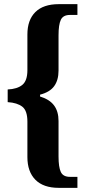

<svg xmlns="http://www.w3.org/2000/svg" viewBox="-20 -780 409 925"><path d="M112 -23V-194Q112 -247 87.5 -266Q63 -285 17 -288V-349Q63 -351 87.5 -371Q112 -391 112 -442V-614Q112 -684 150.5 -722Q189 -760 263 -760H353V-708H317Q284 -708 273 -684.5Q262 -661 262 -610V-440Q262 -394 241 -365Q220 -336 173 -324V-315Q219 -301 240.5 -272Q262 -243 262 -197V-26Q262 25 273 48.5Q284 72 317 72H353V125H263Q189 125 150.5 86Q112 47 112 -23Z"/></svg>

Font: Noto Serif CondExtraBold
Style: Regular
Weight: 800
Width: 3
Designer: Monotype Design Team
Foundry: Monotype Imaging Inc.
Version: Version 1.001